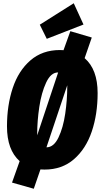

<svg xmlns="http://www.w3.org/2000/svg" viewBox="-20 -1024 621 1182"><path d="M581 -451Q581 -321 545 -214.5Q509 -108 435.5 -44Q362 20 254 20Q237 20 229 19L188 138L54 100L101 -32Q23 -101 23 -246Q23 -376 58.5 -482.5Q94 -589 167.5 -652.5Q241 -716 349 -716Q364 -716 371 -715L413 -832L545 -793L501 -666Q581 -597 581 -451ZM209 -202V-191L338 -578H337Q293 -578 264 -515.5Q235 -453 222 -366Q209 -279 209 -202ZM394 -489V-499L266 -117Q311 -117 340 -177.5Q369 -238 381.5 -324Q394 -410 394 -489ZM434 -1004 494 -873 268 -785 225 -872Z"/></svg>

Font: Fira Sans Extra Condensed Black
Style: Italic
Weight: 900
Width: 3
Italic angle: -8°
Designer: Carrois Corporate & Edenspiekermann AG
Foundry: Carrois Corporate GbR & Edenspiekermann AG
Version: Version 4.203